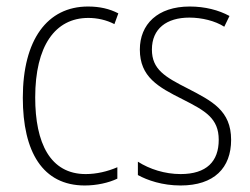

<svg xmlns="http://www.w3.org/2000/svg" viewBox="-20 -559 767 589"><path d="M240 10C276 10 313 2 340 -11V-46C310 -33 276 -25 243 -25C134 -25 88 -120 88 -260C88 -418 149 -504 251 -504C278 -504 306 -498 331 -485L343 -518C316 -532 286 -539 250 -539C125 -539 50 -437 50 -259C50 -93 111 10 240 10Z M689 -130C689 -220 630 -249 557 -287C486 -323 446 -346 446 -407C446 -471 491 -505 561 -505C599 -505 640 -495 668 -477L684 -510C651 -528 609 -539 562 -539C463 -539 409 -484 409 -407C409 -323 465 -292 541 -254C610 -219 651 -196 651 -130C651 -64 614 -25 534 -25C486 -25 439 -40 403 -63V-22C432 -6 478 10 534 10C637 10 689 -44 689 -130Z"/></svg>

Font: Noto Sans Malayalam Condensed ExtraLight
Style: Regular
Weight: 200
Width: 3
Designer: Jelle Bosma - Monotype Design Team
Foundry: Monotype Imaging Inc.
Version: Version 2.104